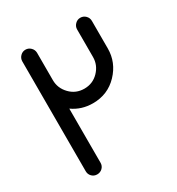

<svg xmlns="http://www.w3.org/2000/svg" viewBox="-135 -620 654 708"><g transform="rotate(-30 192.5 -266.0)"><path d="M192.9 -234.9Q144.5 -234.9 106.9 -261.7V-31.2Q106.9 -18.1 97.7 -9Q88.4 0 75.2 0Q62 0 53 -9Q43.9 -18.1 43.9 -31.2V-500Q44.4 -512.7 53.5 -521.7Q62.5 -530.8 75.2 -530.8Q87.9 -530.8 97.2 -521.7Q106.4 -512.7 106.9 -500V-382.8Q106.9 -348.6 131.6 -323Q156.2 -297.4 192.4 -297.4Q228.5 -297.4 253.2 -323Q277.8 -348.6 277.8 -382.8V-500Q277.8 -512.7 287.1 -522.2Q296.4 -531.7 309.1 -531.7Q322.3 -531.7 331.5 -522.5Q340.8 -513.2 340.8 -500V-382.8Q340.8 -323.7 298.6 -279.3Q256.3 -234.9 192.9 -234.9Z"/></g></svg>

Font: Fandogh
Style: Regular
Weight: 400
Designer: Amin Abedi
Version: Version 1.00